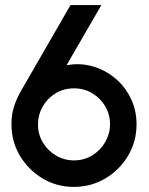

<svg xmlns="http://www.w3.org/2000/svg" viewBox="-20 -720 586 753"><path d="M269.5 13Q202.5 13 147 -20.2Q91.5 -53.5 58.2 -109Q25 -164.5 25 -232.5Q25 -268 33.5 -297.2Q42 -326.5 59.5 -358.5L256.5 -700H377.5L241 -464Q292.5 -474 341.8 -460.2Q391 -446.5 430.2 -414.2Q469.5 -382 492.5 -335.2Q515.5 -288.5 515.5 -232.5Q515.5 -165 482.2 -109.2Q449 -53.5 393.2 -20.2Q337.5 13 269.5 13ZM269.5 -91Q310.5 -91 342.5 -111Q374.5 -131 393 -163.5Q411.5 -196 411.5 -232.5Q411.5 -271 392.8 -303Q374 -335 342 -354.2Q310 -373.5 270.5 -373.5Q229.5 -373.5 197.5 -353.8Q165.5 -334 147.2 -301.8Q129 -269.5 129 -232.5Q129 -192 148.8 -160Q168.5 -128 200.5 -109.5Q232.5 -91 269.5 -91Z"/></svg>

Font: Urbanist SemiBold
Style: Regular
Weight: 600
Designer: Corey Hu
Foundry: Corey Hu
Version: Version 1.321; ttfautohint (v1.8.4.7-5d5b)